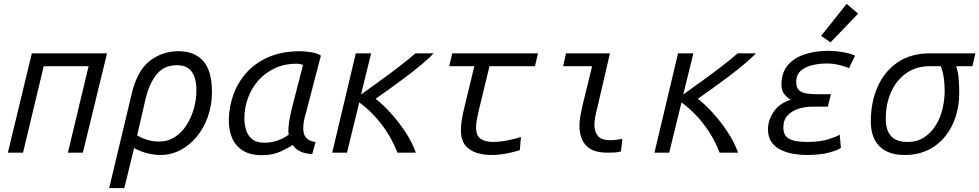

<svg xmlns="http://www.w3.org/2000/svg" viewBox="-20 -796 5105 1001"><path d="M21 0 146 -518H538L412 0H334L442 -451H208L100 0Z M549 185 668 -313Q697 -430 762 -479.5Q827 -529 911 -529Q994 -529 1039.5 -478Q1085 -427 1085 -316Q1085 -247 1063.5 -187Q1042 -127 1005 -82.5Q968 -38 919.5 -13Q871 12 817 12Q786 12 751.5 4Q717 -4 679 -24L628 185ZM808 -58Q855 -58 891.5 -81.5Q928 -105 953 -144.5Q978 -184 991 -231Q1004 -278 1004 -324Q1004 -389 979.5 -422.5Q955 -456 902 -456Q837 -456 798.5 -410.5Q760 -365 740 -285L695 -90Q727 -72 755 -65Q783 -58 808 -58Z M1345 13Q1284 13 1246 -11Q1208 -35 1190.5 -75.5Q1173 -116 1173 -168Q1173 -232 1194.5 -296Q1216 -360 1261 -412.5Q1306 -465 1377 -497Q1448 -529 1546 -529Q1567 -529 1600.5 -524Q1634 -519 1653 -506L1575 -207Q1568 -184 1564.5 -164.5Q1561 -145 1561 -125Q1561 -97 1575 -79Q1589 -61 1625 -55L1608 7Q1571 6 1545.5 -6.5Q1520 -19 1506 -40Q1482 -24 1441.5 -5.5Q1401 13 1345 13ZM1360 -52Q1393 -52 1426 -63Q1459 -74 1485 -94Q1482 -108 1484 -131.5Q1486 -155 1490.5 -179.5Q1495 -204 1499 -221L1560 -458Q1558 -459 1545 -461.5Q1532 -464 1526 -464Q1464 -464 1413.5 -440.5Q1363 -417 1327.5 -377Q1292 -337 1273 -285.5Q1254 -234 1254 -178Q1254 -151 1262 -121.5Q1270 -92 1292.5 -72Q1315 -52 1360 -52Z M1712 0 1835 -518H1915L1862 -303Q1912 -339 1964.5 -377Q2017 -415 2064.5 -451.5Q2112 -488 2146 -518H2241Q2219 -494 2180 -461.5Q2141 -429 2096 -395Q2051 -361 2009 -331Q1967 -301 1938 -281Q1977 -251 2018 -205.5Q2059 -160 2094 -107Q2129 -54 2148 0H2052Q2029 -59 1997.5 -107.5Q1966 -156 1929.5 -194.5Q1893 -233 1853 -262L1789 0Z M2541 12Q2504 12 2467.5 1.5Q2431 -9 2407 -37Q2383 -65 2383 -117Q2383 -144 2388 -174Q2393 -204 2400 -232L2453 -451H2322L2338 -518H2785L2769 -451H2532L2477 -224Q2472 -201 2467 -177Q2462 -153 2462 -132Q2462 -87 2487 -71.5Q2512 -56 2550 -56Q2586 -56 2626 -64Q2666 -72 2696 -82L2690 -13Q2659 -3 2619.5 4.5Q2580 12 2541 12Z M3147 0Q3091 0 3059 -19Q3027 -38 3014 -70Q3001 -102 3001 -140Q3001 -165 3005.5 -190.5Q3010 -216 3016 -242L3067 -451H2916L2931 -518H3160L3095 -238Q3088 -212 3083.5 -188Q3079 -164 3079 -143Q3079 -111 3096.5 -88Q3114 -65 3164 -65Q3183 -65 3199 -68Q3215 -71 3225 -72L3217 -5Q3219 -7 3203.5 -3.5Q3188 0 3147 0Z M3392 0 3515 -518H3595L3542 -303Q3592 -339 3644.5 -377Q3697 -415 3744.5 -451.5Q3792 -488 3826 -518H3921Q3899 -494 3860 -461.5Q3821 -429 3776 -395Q3731 -361 3689 -331Q3647 -301 3618 -281Q3657 -251 3698 -205.5Q3739 -160 3774 -107Q3809 -54 3828 0H3732Q3709 -59 3677.5 -107.5Q3646 -156 3609.5 -194.5Q3573 -233 3533 -262L3469 0Z M4184 12Q4151 12 4116 6Q4081 0 4051 -14.5Q4021 -29 4002.5 -55Q3984 -81 3984 -122Q3984 -170 4014 -214Q4044 -258 4103 -276Q4087 -284 4070.5 -303.5Q4054 -323 4054 -354Q4054 -416 4086.5 -455Q4119 -494 4174.5 -512.5Q4230 -531 4300 -531Q4341 -530 4376 -524Q4411 -518 4438 -506L4406 -440Q4393 -448 4358.5 -456.5Q4324 -465 4289 -465Q4252 -465 4215.5 -456.5Q4179 -448 4155 -427Q4131 -406 4131 -368Q4131 -340 4145 -326.5Q4159 -313 4183 -309Q4207 -305 4236 -305H4312L4296 -240H4215Q4179 -240 4144.5 -229.5Q4110 -219 4087 -195Q4064 -171 4064 -132Q4064 -105 4075.5 -88.5Q4087 -72 4115 -64Q4143 -56 4190 -56Q4257 -56 4301 -70.5Q4345 -85 4358 -94L4364 -25Q4350 -14 4304 -1Q4258 12 4184 12ZM4310 -575 4261 -609 4394 -776 4454 -725Z M4696 12Q4611 12 4565.5 -33Q4520 -78 4520 -163Q4520 -263 4555.5 -343.5Q4591 -424 4660 -471Q4729 -518 4829 -518H5065L5050 -451H4965Q4975 -420 4978 -386.5Q4981 -353 4981 -309Q4981 -247 4963 -189.5Q4945 -132 4909 -86.5Q4873 -41 4819.5 -14.5Q4766 12 4696 12ZM4711 -56Q4762 -56 4798.5 -80Q4835 -104 4859 -143Q4883 -182 4894 -229Q4905 -276 4905 -321Q4905 -356 4901 -386.5Q4897 -417 4885 -451H4829Q4757 -451 4705.5 -415Q4654 -379 4626 -317Q4598 -255 4598 -176Q4598 -117 4625.5 -86.5Q4653 -56 4711 -56Z"/></svg>

Font: Ubuntu Sans Mono
Style: Italic
Weight: 400
Italic angle: -13.5°
Monospace: yes
Designer: Dalton Maag Ltd
Foundry: Dalton Maag Ltd
Version: Version 1.006